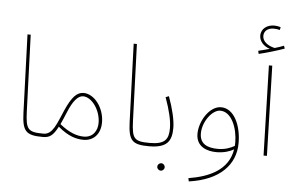

<svg xmlns="http://www.w3.org/2000/svg" viewBox="-69 -1035 2090 1369"><g transform="rotate(5 976.5 -350.0)"><path d="M264 5C272 5 278 -2 278 -8C278 -14 275 -19 267 -19C155 -19 140 -38 135 -165L115 -714H92L112 -154C117 -23 143 5 264 5Z M264 5C310 5 336 -9 372 -78C446 -15 504 0 555 0C627 0 676 -52 676 -135C676 -239 605 -333 527 -333C480 -333 444 -296 401 -199C358 -102 334 -19 268 -19ZM421 -187C453 -265 488 -309 526 -309C588 -309 652 -221 652 -129C652 -74 621 -23 555 -23C506 -23 452 -41 382 -97C394 -122 406 -151 421 -187Z M1024 5C1032 5 1038 -2 1038 -8C1038 -14 1035 -19 1027 -19C915 -19 900 -38 895 -165L875 -714H852L872 -154C877 -23 903 5 1024 5Z M1123 171C1137 171 1149 159 1149 145C1149 130 1137 118 1123 118C1108 118 1096 130 1096 145C1096 159 1108 171 1123 171Z M1024 5C1153 5 1186 -45 1186 -140C1186 -194 1167 -276 1135 -363L1112 -354C1145 -262 1162 -192 1162 -135C1162 -57 1137 -19 1028 -19Z M1329 230C1550 199 1659 81 1659 -73C1659 -203 1604 -317 1513 -317C1430 -317 1361 -204 1361 -114C1361 -20 1441 5 1507 5C1559 5 1603 -9 1631 -26C1607 123 1473 183 1324 207ZM1385 -119C1385 -203 1452 -292 1509 -292C1591 -292 1635 -176 1635 -75C1635 -67 1635 -59 1634 -51C1609 -36 1567 -19 1517 -19C1438 -19 1385 -44 1385 -119Z M1746 -719C1801 -732 1879 -755 1928 -773L1921 -793C1903 -786 1881 -778 1856 -771C1807 -782 1768 -810 1768 -850C1768 -881 1790 -908 1838 -908C1853 -908 1868 -906 1881 -902L1886 -922C1873 -927 1855 -930 1838 -930C1791 -930 1746 -902 1746 -850C1746 -812 1776 -776 1822 -762C1797 -755 1775 -749 1741 -741Z M1844 0H1868L1850 -644H1826Z"/></g></svg>

Font: Noto Sans Arabic Thin
Style: Regular
Weight: 100
Designer: Monotype Design Team, Nadine Chahine, Nizar Qandah and Khaled Hosny
Foundry: Monotype Imaging Inc.
Version: Version 2.012